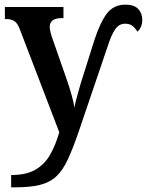

<svg xmlns="http://www.w3.org/2000/svg" viewBox="-20 -566 632 826"><path d="M28 187Q92 187 131.5 164.5Q171 142 195 100.5Q219 59 235 3L66 -438Q56 -466 42 -475Q28 -484 7 -484H1V-536H253V-488H245Q194 -488 194 -450Q194 -440 197.5 -426.5Q201 -413 206 -399L265 -230Q279 -190 288 -157.5Q297 -125 300 -103Q305 -129 313 -156.5Q321 -184 326 -203L384 -387Q409 -466 438.5 -506Q468 -546 520 -546Q557 -546 574.5 -527.5Q592 -509 592 -481Q592 -463 586 -450Q580 -437 571 -430Q562 -445 550 -454.5Q538 -464 518 -464Q492 -464 475.5 -440Q459 -416 444 -369L319 -1Q294 72 272 119.5Q250 167 222 193Q194 219 151.5 229.5Q109 240 42 240H28Z"/></svg>

Font: Noto Serif SemiCondensed SemiBold
Style: Regular
Weight: 600
Width: 4
Designer: Monotype Design Team
Foundry: Monotype Imaging Inc.
Version: Version 2.013; ttfautohint (v1.8.4.7-5d5b)